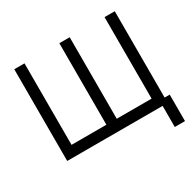

<svg xmlns="http://www.w3.org/2000/svg" viewBox="-180 -904 1297 1269"><g transform="rotate(-30 469.0 -269.5)"><path d="M77 -700V0H805V161H883V-41H844V-700H766V-78H500V-700H421V-78H155V-700Z"/></g></svg>

Font: Unageo
Style: Regular
Weight: 400
Designer: Richard Sepsi
Foundry: Richard Sepsi
Version: Version 2.000